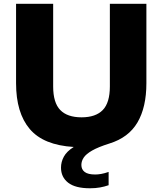

<svg xmlns="http://www.w3.org/2000/svg" viewBox="-20 -760 849 1004"><path d="M450.5 224.5Q373.5 224.5 336.2 195.2Q299 166 299 116.5Q299 86.5 314 59Q329 31.5 365.5 8.5Q207 -1 135.5 -85.5Q64 -170 64 -325V-740H258V-308Q258 -223 295 -184.8Q332 -146.5 406.5 -146.5Q480.5 -146.5 517.5 -184.8Q554.5 -223 554.5 -308V-740H745.5V-325Q745.5 -199.5 699 -120Q652.5 -40.5 552 -9.5Q493.5 9 461.8 27.2Q430 45.5 417.8 64Q405.5 82.5 405.5 102.5Q405.5 126 422.8 139.2Q440 152.5 478 152.5Q492 152.5 509.2 149.5Q526.5 146.5 548 139V208.5Q526.5 216 503 220.2Q479.5 224.5 450.5 224.5Z"/></svg>

Font: Encode Sans Semi Expanded ExtraBold
Style: Regular
Weight: 800
Width: 6
Designer: Multiple Designers
Foundry: Impallari Type
Version: Version 3.000; ttfautohint (v1.8.3) -l 8 -r 50 -G 200 -x 14 